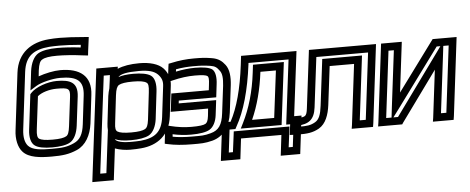

<svg xmlns="http://www.w3.org/2000/svg" viewBox="-58 -876 3048 1246"><g transform="rotate(-5 1466.5 -252.5)"><path d="M352 -519C311 -519 253 -507 209 -491L213 -529C219 -572 227 -590 242 -598C260 -609 290 -614 340 -614C386 -614 443 -610 512 -601L540 -598L543 -626L552 -694L555 -717L532 -719C464 -725 408 -728 367 -728C340 -728 316 -727 295 -725C182 -716 90 -657 74 -527L29 -156C21 -98 34 -43 61 -14C99 29 174 35 248 35C318 35 361 30 414 7C473 -19 507 -81 517 -156L539 -340C555 -465 478 -519 352 -519ZM346 -469C457 -469 501 -438 489 -340L467 -156C459 -91 439 -57 399 -39C353 -18 321 -15 254 -15C182 -15 127 -19 100 -49C81 -71 73 -106 79 -156L124 -527C137 -631 193 -667 294 -676C313 -677 335 -678 361 -678C396 -678 442 -676 499 -671L497 -654C438 -661 388 -664 346 -664C292 -664 247 -656 221 -641C190 -623 170 -581 163 -529L154 -452L148 -405L190 -431C221 -450 296 -469 346 -469ZM317 -401C394 -401 407 -396 400 -339L377 -151C372 -111 365 -95 353 -88C338 -79 311 -74 264 -74C216 -74 190 -79 176 -88C166 -96 162 -112 167 -151L193 -363C218 -385 270 -401 317 -401ZM323 -451C264 -451 184 -424 151 -387L145 -380L144 -372L117 -151C111 -104 120 -64 144 -47C165 -31 206 -24 257 -24C309 -24 351 -31 375 -46C403 -63 421 -103 427 -151L450 -339C461 -431 409 -451 323 -451Z M760 35C787 35 811 34 831 32C938 23 1019 -37 1034 -158L1058 -357C1064 -400 1049 -442 1020 -472C990 -503 935 -519 867 -519C809 -519 760 -511 724 -495L726 -509H701H611H586L583 -484L499 198L496 223H521H611H636L639 198L661 18C692 30 731 35 760 35ZM891 -147C886 -111 879 -97 867 -90C851 -81 823 -76 776 -76C729 -76 701 -81 687 -90C676 -97 672 -111 677 -147L698 -325C703 -366 711 -382 723 -390C739 -399 767 -404 815 -404C862 -404 889 -399 903 -389C914 -382 917 -366 912 -325L891 -147ZM659 -373C654 -358 651 -342 648 -325L627 -147C625 -132 625 -117 626 -104L617 -31L592 173H552L630 -459H670L667 -432L659 -373ZM941 -147 962 -325C968 -374 960 -415 935 -432C913 -447 873 -454 821 -454C782 -454 749 -450 724 -441C740 -460 781 -469 861 -469C922 -469 959 -458 982 -435C1005 -411 1012 -389 1008 -357L984 -158C972 -61 924 -26 832 -17C814 -16 793 -15 766 -15C722 -15 673 -23 666 -42C689 -31 725 -26 770 -26C821 -26 863 -33 888 -47C916 -63 935 -102 941 -147Z M1005 20C1049 30 1103 35 1163 35C1222 35 1244 36 1296 23C1371 3 1413 -62 1424 -148L1446 -326C1452 -379 1448 -428 1424 -459C1404 -485 1382 -504 1337 -511C1293 -518 1273 -519 1221 -519C1174 -519 1125 -514 1076 -503L1056 -499L1053 -479L1045 -413L1041 -381L1073 -389C1126 -402 1173 -408 1219 -408C1268 -408 1292 -404 1301 -397C1308 -391 1310 -377 1305 -339L1301 -305H1082H1057L1054 -280L1046 -212L1042 -187H1067H1286L1281 -139C1277 -108 1271 -97 1261 -90C1248 -82 1219 -78 1168 -78C1122 -78 1078 -84 1030 -96L1000 -104L996 -72L988 -4L986 16L1005 20ZM1041 -25 1042 -41C1083 -32 1123 -28 1162 -28C1217 -28 1260 -35 1283 -49C1309 -64 1326 -99 1331 -139L1340 -212L1343 -237H1318H1099L1101 -255H1320H1345L1348 -280L1355 -339C1361 -384 1355 -421 1336 -437C1318 -451 1278 -458 1225 -458C1185 -458 1143 -453 1099 -444L1101 -459C1139 -466 1177 -469 1215 -469C1265 -469 1282 -468 1323 -462C1356 -457 1366 -448 1383 -425C1399 -405 1401 -374 1396 -326L1374 -148C1365 -74 1342 -40 1289 -26C1245 -14 1229 -15 1169 -15C1120 -15 1078 -18 1041 -25Z M1522 -450C1503 -296 1471 -177 1424 -89H1394H1369L1366 -64L1342 134L1339 159H1364H1441H1466L1469 134L1482 25H1745L1732 134L1729 159H1754H1831H1856L1859 134L1883 -64L1886 -89H1861H1838L1887 -484L1890 -509H1865H1554H1529L1526 -484L1522 -450ZM1572 -450 1573 -459H1834L1785 -64L1782 -39H1807H1830L1812 109H1785L1799 0L1802 -25H1777H1464H1439L1436 0L1422 109H1395L1413 -39H1434H1451L1459 -54C1513 -149 1551 -283 1572 -450ZM1708 -89H1564C1604 -178 1631 -281 1645 -395H1746L1708 -89ZM1755 -64 1799 -420 1802 -445H1777H1626H1601L1598 -420L1595 -395C1580 -270 1549 -165 1503 -73L1486 -39H1522H1727H1752L1755 -64Z M1809 -50 1802 6 1799 30 1823 31 1855 32H1856C1912 32 1949 29 1991 5C2037 -22 2057 -79 2065 -141L2096 -393H2255L2207 0L2203 25H2228H2317H2342L2346 0L2405 -484L2408 -509H2383H1996H1971L1968 -484L1925 -134C1918 -77 1911 -75 1837 -75H1812L1809 -50ZM1856 -26C1924 -29 1965 -52 1975 -134L2015 -459H2352L2299 -25H2260L2308 -418L2311 -443H2286H2077H2052L2049 -418L2015 -141C2008 -85 1997 -54 1970 -38C1939 -20 1916 -18 1862 -18H1855L1856 -26Z M2540 13 2774 -310 2736 0 2732 25H2757H2842H2867L2871 0L2930 -484L2933 -509H2908H2791H2777L2768 -497L2536 -182L2573 -484L2576 -509H2551H2466H2441L2438 -484L2379 0L2375 25H2400H2517H2532L2540 13ZM2842 -459H2877L2824 -25H2789L2835 -400L2842 -459ZM2467 -25H2432L2485 -459H2520L2475 -93L2467 -25ZM2509 -25H2479L2520 -80L2799 -459H2823L2790 -413L2509 -25Z"/></g></svg>

Font: Gamestation Display Outline
Style: Italic
Weight: 400
Designer: Jonas Hecksher
Foundry: Jonas Hecksher, Playtypeª, e-types AS
Version: Version 1.003